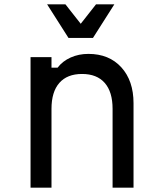

<svg xmlns="http://www.w3.org/2000/svg" viewBox="-20 -860 740 880"><path d="M120 0V-598H216V-550H244Q267 -580 304 -596.5Q341 -613 385 -613Q480 -613 536 -551.5Q592 -490 592 -387V0H496V-361Q496 -439 460 -480Q424 -521 356 -521Q288 -521 252 -480Q216 -439 216 -361V0ZM504 -840 406 -686H294L196 -840H280L350 -751L420 -840Z"/></svg>

Font: Martian Mono Light
Style: Regular
Weight: 300
Monospace: yes
Designer: Roman Shamin
Foundry: Evil Martians
Version: Version 1.000; ttfautohint (v1.8.4.7-5d5b)